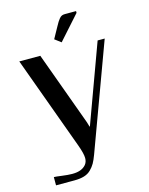

<svg xmlns="http://www.w3.org/2000/svg" viewBox="-143 -880 912 1177"><g transform="rotate(-15 312.5 -292.0)"><path d="M457.5 -780.3 322.8 -629.4 283.2 -659.2 321.8 -729Q333 -749 337.4 -756.3Q341.8 -763.7 350.3 -774.2Q358.9 -784.7 367.2 -788.1Q375.5 -791.5 386.7 -791.5H457.5ZM179.2 166.5Q237.3 166.5 264.6 134.3Q278.3 117.7 278.3 92.8Q278.3 65.9 258.3 10.3L41.5 -583.5H174.8L336.4 -140.6Q346.2 -116.2 354 -86.4H356.4L538.6 -583.5H583.5L336.4 87.4Q324.7 119.1 313.5 138.7Q302.2 158.2 284.7 175.5Q267.1 192.9 241.2 200.7Q215.3 208.5 179.2 208.5H62.5V156.2Q75.2 156.2 113 161.4Q150.9 166.5 174.8 166.5Z"/></g></svg>

Font: Resagnicto
Style: Bold
Weight: 700
Version: Version 0.9991